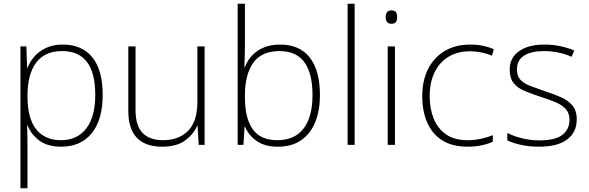

<svg xmlns="http://www.w3.org/2000/svg" viewBox="-20 -780 3172 1034"><path d="M318 -540Q422 -540 477.5 -471Q533 -402 533 -269Q533 -135 474 -62.5Q415 10 310 10Q235 10 190.5 -24Q146 -58 128 -106H126Q127 -76 127.5 -44.5Q128 -13 128 16V234H90V-530H122L126 -414H128Q140 -447 165 -475.5Q190 -504 228 -522Q266 -540 318 -540ZM315 -505Q222 -505 175.5 -443.5Q129 -382 128 -269V-263Q128 -142 175 -83.5Q222 -25 308 -25Q396 -25 444.5 -88Q493 -151 493 -269Q493 -505 315 -505Z M1082 -530V0H1050L1044 -103H1042Q1023 -58 977.5 -24Q932 10 854 10Q671 10 671 -183V-530H710V-187Q710 -103 748 -64Q786 -25 857 -25Q944 -25 993.5 -76Q1043 -127 1043 -232V-530Z M1299 -535Q1299 -509 1298 -475Q1297 -441 1296 -418H1299Q1317 -471 1366.5 -505.5Q1416 -540 1489 -540Q1593 -540 1648 -470.5Q1703 -401 1703 -266Q1703 -187 1678.5 -124.5Q1654 -62 1603.5 -26Q1553 10 1476 10Q1406 10 1362.5 -20.5Q1319 -51 1300 -97H1297L1291 0H1260V-760H1299ZM1486 -505Q1389 -505 1344 -442Q1299 -379 1299 -265V-256Q1299 -143 1341 -84Q1383 -25 1473 -25Q1567 -25 1615 -88Q1663 -151 1663 -267Q1663 -505 1486 -505Z M1890 0H1852V-760H1890Z M2087 -724Q2106 -724 2112.5 -714Q2119 -704 2119 -688Q2119 -672 2112.5 -662Q2106 -652 2087 -652Q2071 -652 2064 -662Q2057 -672 2057 -688Q2057 -704 2064 -714Q2071 -724 2087 -724ZM2107 -530V0H2068V-530Z M2498 10Q2416 10 2362 -24Q2308 -58 2281 -119.5Q2254 -181 2254 -262Q2254 -346 2285.5 -408.5Q2317 -471 2375 -505.5Q2433 -540 2512 -540Q2549 -540 2580.5 -533.5Q2612 -527 2639 -515L2630 -480Q2601 -492 2570.5 -498Q2540 -504 2512 -504Q2444 -504 2395 -474Q2346 -444 2320 -389.5Q2294 -335 2294 -262Q2294 -195 2315.5 -141.5Q2337 -88 2382 -56.5Q2427 -25 2497 -25Q2535 -25 2570 -32.5Q2605 -40 2634 -52V-17Q2609 -5 2574.5 2.5Q2540 10 2498 10Z M3086 -137Q3086 -68 3034.5 -29Q2983 10 2884 10Q2829 10 2785 0Q2741 -10 2712 -24V-64Q2750 -45 2794 -34.5Q2838 -24 2885 -24Q2971 -24 3009 -54Q3047 -84 3047 -135Q3047 -170 3027.5 -192Q3008 -214 2973 -229Q2938 -244 2893 -258Q2845 -274 2807 -289.5Q2769 -305 2747 -331.5Q2725 -358 2725 -406Q2725 -469 2775.5 -504.5Q2826 -540 2911 -540Q2958 -540 2999 -531Q3040 -522 3073 -508L3058 -474Q3029 -488 2989 -496.5Q2949 -505 2910 -505Q2841 -505 2802.5 -480.5Q2764 -456 2764 -407Q2764 -370 2783 -350Q2802 -330 2835 -317.5Q2868 -305 2911 -290Q2957 -275 2996.5 -258.5Q3036 -242 3061 -214Q3086 -186 3086 -137Z"/></svg>

Font: Noto Sans Arabic UI XLt
Style: Regular
Weight: 200
Designer: Monotype Design Team, Nadine Chahine and Nizar Qandah
Foundry: Monotype Imaging Inc.
Version: Version 2.010; ttfautohint (v1.8.4.7-5d5b)